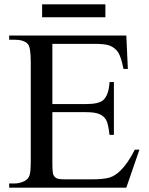

<svg xmlns="http://www.w3.org/2000/svg" viewBox="-20 -860 683 880"><path d="M220 -659V-383H373Q433 -383 453 -401Q479 -425 482 -484H502V-242H482Q476 -292 468 -307Q459 -326 438 -336Q417 -346 373 -346H220V-116Q220 -69 224.5 -59Q229 -49 238.5 -43.5Q248 -38 278 -38H396Q455 -38 481.5 -46Q508 -54 533 -79Q565 -110 598 -174H619L559 0H22V-19H46Q70 -19 92 -30Q109 -39 115 -55Q121 -71 121 -123V-576Q121 -642 108 -658Q90 -678 46 -678H22V-697H559L566 -544H546Q535 -599 522 -619.5Q509 -640 483 -651Q463 -659 412 -659ZM463 -781H173V-840H463Z"/></svg>

Font: MM Taunggyi
Style: Regular
Weight: 400
Designer: Khon Soe Zaw Thu
Version: Version 1.00 July 18, 2016, initial release